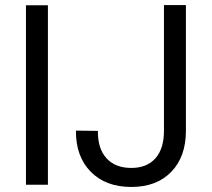

<svg xmlns="http://www.w3.org/2000/svg" viewBox="-20 -740 849 769"><path d="M171.9 -718.8V0H84V-718.8ZM284.2 -216.8 372.1 -215.8Q371.1 -145.5 406.2 -106.4Q441.4 -67.4 505.9 -67.4Q568.4 -67.4 602.5 -106Q636.7 -144.5 636.7 -215.8V-719.7H724.6V-215.8Q724.6 -112.3 666 -51.8Q607.4 8.8 505.9 8.8Q403.3 8.8 343.3 -52.2Q283.2 -113.3 284.2 -216.8Z"/></svg>

Font: Min Sans
Style: Regular
Weight: 400
Designer: Jinseong-Kim, NotoSansCJK, Nunito
Foundry: Jinseong-Kim
Version: Version 1.400;Glyphs 3.1.2 (3151)